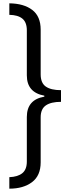

<svg xmlns="http://www.w3.org/2000/svg" viewBox="-20 -906 415 1152"><path d="M36 -886Q123 -885 173.5 -846.5Q224 -808 224 -728V-460Q224 -408 255 -386.5Q286 -365 346 -365V-295Q286 -295 255 -273.5Q224 -252 224 -202V68Q224 148 172 187Q120 226 36 226V157Q87 155 114 133Q141 111 141 63V-204Q141 -308 246 -326V-332Q141 -351 141 -454V-724Q141 -772 114.5 -794Q88 -816 36 -817Z"/></svg>

Font: Noto Sans Kannada UI SemiCondensed
Style: Regular
Weight: 400
Width: 4
Designer: Jelle Bosma - Monotype Design Team
Foundry: Monotype Imaging Inc.
Version: Version 2.005; ttfautohint (v1.8.4.7-5d5b)